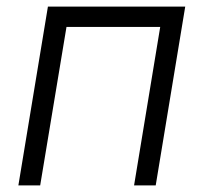

<svg xmlns="http://www.w3.org/2000/svg" viewBox="-20 -561 616 581"><path d="M540.5 -541 451.2 0H385.7L464.8 -479.5H181.2L101.6 0H35.6L125 -541Z"/></svg>

Font: Inter 17pt Light
Style: Italic
Weight: 300
Italic angle: -9.3988°
Version: Version 4.001;git-66647c0bb